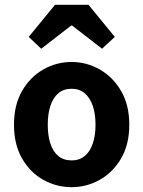

<svg xmlns="http://www.w3.org/2000/svg" viewBox="-20 -764 593 796"><path d="M277 12Q214 12 159.5 -18.5Q105 -49 71.5 -107Q38 -165 38 -247Q38 -329 71.5 -387Q105 -445 159.5 -476Q214 -507 277 -507Q339 -507 393.5 -476Q448 -445 482 -387Q516 -329 516 -247Q516 -165 482 -107Q448 -49 393.5 -18.5Q339 12 277 12ZM277 -99Q309 -99 331 -117Q353 -135 364.5 -168.5Q376 -202 376 -247Q376 -292 364.5 -325.5Q353 -359 331 -377.5Q309 -396 277 -396Q244 -396 222 -377.5Q200 -359 189 -325.5Q178 -292 178 -247Q178 -202 189 -168.5Q200 -135 222 -117Q244 -99 277 -99ZM151 -562 99 -611 208 -744H347L456 -611L403 -562L279 -658H275Z"/></svg>

Font: Assistant ExtraLight
Style: Bold
Weight: 700
Version: Version 3.000